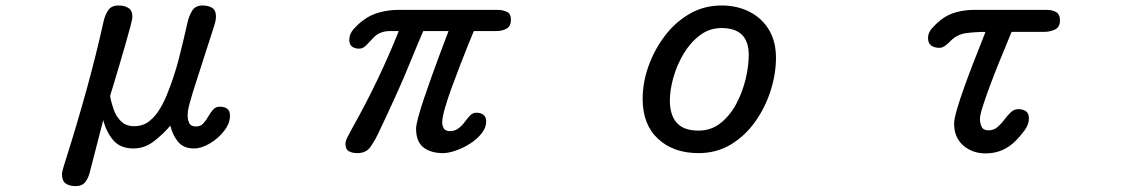

<svg xmlns="http://www.w3.org/2000/svg" viewBox="-20 -541 4040 682"><path d="M248 120.1Q226.6 120.1 213.4 110.8Q200.2 101.6 200.2 78.1Q200.2 69.3 206.1 50.3Q211.9 31.2 214.8 22.5Q252.9 -97.7 286.6 -219.2Q320.3 -340.8 347.7 -463.9Q352.5 -486.3 363.8 -503.9Q375 -521.5 401.4 -521.5Q421.9 -521.5 436 -512.7Q450.2 -503.9 450.2 -481.4Q450.2 -473.6 442.9 -445.8Q435.5 -418 424.8 -380.9Q414.1 -343.8 402.8 -305.7Q391.6 -267.6 382.8 -238.8Q374 -210 371.1 -200.2Q375 -176.8 383.8 -151.9Q392.6 -127 410.2 -109.9Q427.7 -92.8 456.1 -92.8Q488.3 -92.8 510.7 -110.8Q533.2 -128.9 548.8 -155.8Q564.5 -182.6 574.2 -208Q599.6 -270.5 615.7 -334Q631.8 -397.5 646.5 -462.9Q651.4 -484.4 662.6 -502.9Q673.8 -521.5 699.2 -521.5Q719.7 -521.5 733.4 -513.2Q747.1 -504.9 747.1 -482.4Q747.1 -473.6 745.1 -464.8Q743.2 -456.1 740.2 -447.3L666 -216.8Q661.1 -201.2 653.8 -174.8Q646.5 -148.4 646.5 -130.9Q646.5 -115.2 652.3 -103.5Q658.2 -91.8 676.8 -91.8Q692.4 -91.8 702.1 -102.5Q711.9 -113.3 719.7 -127Q727.5 -140.6 736.8 -151.4Q746.1 -162.1 760.7 -162.1Q777.3 -162.1 787.1 -154.8Q796.9 -147.5 796.9 -129.9Q796.9 -102.5 775.9 -75.7Q754.9 -48.8 725.1 -31.2Q695.3 -13.7 668.9 -13.7Q631.8 -13.7 612.3 -37.6Q592.8 -61.5 585 -94.7Q560.5 -65.4 527.3 -39.6Q494.1 -13.7 454.1 -13.7Q407.2 -13.7 382.3 -43Q357.4 -72.3 346.7 -114.3L298.8 71.3Q293.9 91.8 282.7 106Q271.5 120.1 248 120.1Z M1249 2.9Q1231.4 2.9 1219.2 -3.9Q1207 -10.7 1207 -30.3Q1207 -41 1217.8 -60.5Q1228.5 -80.1 1233.4 -89.8Q1326.2 -254.9 1396.5 -430.7Q1381.8 -430.7 1365.2 -430.7Q1348.6 -430.7 1335 -425.8Q1319.3 -420.9 1306.2 -406.7Q1293 -392.6 1281.2 -380.4Q1269.5 -368.2 1255.9 -368.2Q1240.2 -368.2 1230.5 -375.5Q1220.7 -382.8 1220.7 -399.4Q1220.7 -420.9 1236.8 -438.5Q1252.9 -456.1 1268.6 -467.8Q1294.9 -488.3 1328.1 -497.1Q1361.3 -505.9 1394.5 -505.9H1748Q1765.6 -505.9 1780.3 -499Q1794.9 -492.2 1794.9 -471.7Q1794.9 -448.2 1779.8 -439.5Q1764.6 -430.7 1743.2 -430.7H1663.1Q1656.2 -415 1643.1 -382.3Q1629.9 -349.6 1614.3 -309.1Q1598.6 -268.6 1584 -228.5Q1569.3 -188.5 1560.1 -155.8Q1550.8 -123 1550.8 -106.4Q1550.8 -92.8 1557.1 -84Q1563.5 -75.2 1578.1 -75.2Q1595.7 -75.2 1608.4 -85Q1621.1 -94.7 1630.9 -107.9Q1640.6 -121.1 1649.9 -130.9Q1659.2 -140.6 1671.9 -140.6Q1687.5 -140.6 1697.3 -133.3Q1707 -126 1707 -109.4Q1707 -87.9 1690.9 -67.4Q1674.8 -46.9 1650.4 -31.2Q1626 -15.6 1599.6 -6.3Q1573.2 2.9 1553.7 2.9Q1509.8 2.9 1483.9 -17.6Q1458 -38.1 1458 -84Q1458 -96.7 1465.8 -125.5Q1473.6 -154.3 1486.3 -191.9Q1499 -229.5 1513.2 -269Q1527.3 -308.6 1540.5 -343.8Q1553.7 -378.9 1562.5 -402.3Q1571.3 -425.8 1573.2 -430.7H1483.4Q1459 -374 1436 -317.4Q1413.1 -260.7 1387.7 -205.1Q1372.1 -169.9 1355.5 -134.8Q1338.9 -99.6 1322.3 -64.5Q1310.5 -40 1295.4 -18.6Q1280.3 2.9 1249 2.9Z M2460.9 2.9Q2372.1 2.9 2317.4 -47.9Q2262.7 -98.6 2262.7 -189.5Q2262.7 -247.1 2283.2 -305.2Q2303.7 -363.3 2340.8 -412.6Q2377.9 -461.9 2429.2 -491.7Q2480.5 -521.5 2543 -521.5Q2598.6 -521.5 2642.6 -499Q2686.5 -476.6 2711.4 -435.1Q2736.3 -393.6 2736.3 -335.9Q2736.3 -278.3 2717.3 -218.8Q2698.2 -159.2 2662.6 -108.9Q2627 -58.6 2576.2 -27.8Q2525.4 2.9 2460.9 2.9ZM2460.9 -77.1Q2506.8 -77.1 2540.5 -104.5Q2574.2 -131.8 2596.2 -173.8Q2618.2 -215.8 2628.9 -261.7Q2639.6 -307.6 2639.6 -345.7Q2639.6 -441.4 2543 -441.4Q2500 -441.4 2465.8 -415.5Q2431.6 -389.6 2407.7 -349.1Q2383.8 -308.6 2371.6 -264.6Q2359.4 -220.7 2359.4 -183.6Q2359.4 -132.8 2383.8 -105Q2408.2 -77.1 2460.9 -77.1Z M3481.4 3.9Q3433.6 3.9 3401.4 -24.4Q3369.1 -52.7 3369.1 -101.6Q3369.1 -118.2 3379.4 -153.3Q3389.6 -188.5 3405.3 -231.9Q3420.9 -275.4 3437 -316.9Q3453.1 -358.4 3465.3 -388.7Q3477.5 -418.9 3480.5 -427.7Q3445.3 -427.7 3411.6 -423.3Q3377.9 -418.9 3352.5 -391.6Q3345.7 -384.8 3336.4 -377.9Q3327.1 -371.1 3316.4 -371.1Q3298.8 -371.1 3287.6 -379.4Q3276.4 -387.7 3276.4 -406.2Q3276.4 -425.8 3292.5 -442.9Q3308.6 -460 3322.3 -470.7Q3347.7 -490.2 3377.9 -498Q3408.2 -505.9 3438.5 -505.9H3698.2Q3717.8 -505.9 3731.4 -498Q3745.1 -490.2 3745.1 -468.8Q3745.1 -444.3 3727.1 -436Q3709 -427.7 3687.5 -427.7H3573.2Q3568.4 -415 3555.2 -383.8Q3542 -352.5 3525.9 -312.5Q3509.8 -272.5 3495.1 -232.9Q3480.5 -193.4 3470.7 -162.6Q3460.9 -131.8 3460.9 -119.1Q3460.9 -103.5 3466.8 -90.8Q3472.7 -78.1 3491.2 -78.1Q3509.8 -78.1 3522.9 -89.4Q3536.1 -100.6 3547.4 -115.7Q3558.6 -130.9 3570.3 -142.1Q3582 -153.3 3596.7 -153.3Q3613.3 -153.3 3624 -146Q3634.8 -138.7 3634.8 -120.1Q3634.8 -98.6 3619.1 -77.6Q3603.5 -56.6 3589.8 -43Q3544.9 3.9 3481.4 3.9Z"/></svg>

Font: Kosugi Maru
Style: Regular
Weight: 400
Designer: MOTOYA
Version: Version 4.002